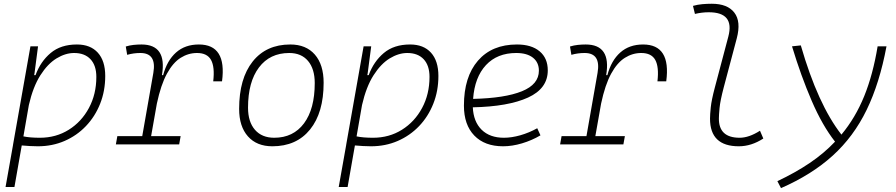

<svg xmlns="http://www.w3.org/2000/svg" viewBox="-20 -762 4728 1013"><path d="M56.2 224.6H9.3L49.3 -0.5Q48.8 -0.5 48.3 -0.5L49.3 -1.5L140.6 -517.6H180.7L162.1 -375.5L160.2 -365.7H167.5Q193.8 -437.5 247.3 -482.4Q300.8 -527.3 385.7 -527.3Q457 -527.3 496.1 -484.1Q535.2 -440.9 535.2 -361.3Q535.2 -282.2 508.3 -214.6Q481.4 -147 433.3 -96.7Q385.3 -46.4 320.6 -18.3Q255.9 9.8 179.7 9.8Q158.2 9.8 137.2 8.5Q116.2 7.3 94.7 5.4ZM103.5 -42.5Q137.7 -35.2 190.4 -35.2Q275.4 -35.2 342.8 -77.4Q410.2 -119.6 449.2 -192.4Q488.3 -265.1 488.3 -356.4Q488.3 -416.5 457.5 -449.5Q426.8 -482.4 371.1 -482.4Q325.2 -482.4 278.3 -453.9Q231.4 -425.3 192.9 -364.7Q154.3 -304.2 132.3 -208Z M591.3 0 599.1 -43.9H730.5L789.1 -377.9Q807.1 -482.4 720.7 -482.4Q684.6 -482.4 650.9 -472.7L643.6 -516.6Q664.1 -522.9 684.8 -525.1Q705.6 -527.3 726.6 -527.3Q861.8 -527.3 834.5 -365.7H840.8Q861.3 -442.9 908.9 -485.1Q956.5 -527.3 1029.3 -527.3Q1177.2 -527.3 1151.4 -333H1105Q1113.8 -408.7 1093.5 -445.6Q1073.2 -482.4 1019.5 -482.4Q973.6 -482.4 933.1 -457Q892.6 -431.6 860.6 -373Q828.6 -314.5 807.6 -215.3L777.3 -43.9H933.1L925.3 0Z M1417 9.8Q1334.5 9.8 1288.1 -42.5Q1241.7 -94.7 1241.7 -187.5Q1241.7 -347.7 1313.2 -437.5Q1384.8 -527.3 1511.7 -527.3Q1594.7 -527.3 1641.1 -474.1Q1687.5 -420.9 1687.5 -325.2Q1687.5 -167.5 1616 -78.9Q1544.4 9.8 1417 9.8ZM1426.8 -35.2Q1527.3 -35.2 1584 -111.3Q1640.6 -187.5 1640.6 -323.7Q1640.6 -398.4 1605.2 -440.4Q1569.8 -482.4 1505.9 -482.4Q1403.8 -482.4 1346.2 -406Q1288.6 -329.6 1288.6 -193.8Q1288.6 -119.1 1325.2 -77.1Q1361.8 -35.2 1426.8 -35.2Z M1814 224.6H1767.1L1807.1 -0.5Q1806.6 -0.5 1806.2 -0.5L1807.1 -1.5L1898.4 -517.6H1938.5L1919.9 -375.5L1918 -365.7H1925.3Q1951.7 -437.5 2005.1 -482.4Q2058.6 -527.3 2143.6 -527.3Q2214.8 -527.3 2253.9 -484.1Q2293 -440.9 2293 -361.3Q2293 -282.2 2266.1 -214.6Q2239.3 -147 2191.2 -96.7Q2143.1 -46.4 2078.4 -18.3Q2013.7 9.8 1937.5 9.8Q1916 9.8 1895 8.5Q1874 7.3 1852.5 5.4ZM1861.3 -42.5Q1895.5 -35.2 1948.2 -35.2Q2033.2 -35.2 2100.6 -77.4Q2168 -119.6 2207 -192.4Q2246.1 -265.1 2246.1 -356.4Q2246.1 -416.5 2215.3 -449.5Q2184.6 -482.4 2128.9 -482.4Q2083 -482.4 2036.1 -453.9Q1989.3 -425.3 1950.7 -364.7Q1912.1 -304.2 1890.1 -208Z M2638.7 -35.2Q2679.2 -35.2 2725.3 -48.3Q2771.5 -61.5 2814.5 -85.4L2831.5 -47.9Q2785.6 -21 2733.9 -5.6Q2682.1 9.8 2634.3 9.8Q2537.1 9.8 2482.4 -46.9Q2427.7 -103.5 2427.7 -204.6Q2427.7 -356.4 2501.7 -441.9Q2575.7 -527.3 2707.5 -527.3Q2784.2 -527.3 2827.1 -491.2Q2870.1 -455.1 2870.1 -390.6Q2870.1 -294.9 2765.9 -247.3Q2661.6 -199.7 2474.6 -195.8Q2478 -120.1 2521 -77.6Q2564 -35.2 2638.7 -35.2ZM2476.1 -240.2Q2644 -244.1 2733.6 -280.5Q2823.2 -316.9 2823.2 -389.2Q2823.2 -432.6 2792 -457.5Q2760.7 -482.4 2703.6 -482.4Q2603.5 -482.4 2543.9 -418.5Q2484.4 -354.5 2476.1 -240.2Z M2935.1 0 2942.9 -43.9H3074.2L3132.8 -377.9Q3150.9 -482.4 3064.5 -482.4Q3028.3 -482.4 2994.6 -472.7L2987.3 -516.6Q3007.8 -522.9 3028.6 -525.1Q3049.3 -527.3 3070.3 -527.3Q3205.6 -527.3 3178.2 -365.7H3184.6Q3205.1 -442.9 3252.7 -485.1Q3300.3 -527.3 3373 -527.3Q3521 -527.3 3495.1 -333H3448.7Q3457.5 -408.7 3437.3 -445.6Q3417 -482.4 3363.3 -482.4Q3317.4 -482.4 3276.9 -457Q3236.3 -431.6 3204.3 -373Q3172.4 -314.5 3151.4 -215.3L3121.1 -43.9H3276.9L3269 0Z M3877.9 9.8Q3726.1 9.8 3726.1 -135.7Q3726.1 -157.2 3730 -195.6Q3733.9 -233.9 3751.5 -300.3L3822.8 -569.3Q3856.4 -697.3 3719.7 -697.3Q3683.1 -697.3 3646.5 -688.5L3636.2 -731Q3660.6 -737.8 3685.5 -740Q3710.4 -742.2 3735.4 -742.2Q3818.4 -742.2 3854.5 -695.3Q3890.6 -648.4 3867.2 -559.6L3798.3 -300.3Q3779.8 -230 3776.4 -192.1Q3772.9 -154.3 3772.9 -138.2Q3771.5 -35.2 3882.3 -35.2Q3931.6 -35.2 3989.7 -72.3L4007.3 -31.2Q3944.3 9.8 3877.9 9.8Z M4100.6 230.5 4081.5 193.8Q4175.8 149.4 4251.5 98.4Q4327.1 47.4 4385.7 -14.6Q4318.8 -99.6 4262.5 -230.2Q4206.1 -360.8 4158.7 -517.6L4205.1 -522.5Q4294.9 -211.4 4419.4 -51.8Q4493.2 -140.6 4539.6 -254.6Q4585.9 -368.7 4610.4 -517.6H4657.2Q4621.1 -323.7 4552.5 -182.4Q4483.9 -41 4373.3 59.3Q4262.7 159.7 4100.6 230.5Z"/></svg>

Font: Cascadia Mono PL ExtraLight
Style: Italic
Weight: 200
Italic angle: -10°
Monospace: yes
Designer: Aaron Bell
Foundry: Saja Typeworks
Version: Version 2404.023; ttfautohint (v1.8.4)